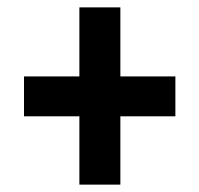

<svg xmlns="http://www.w3.org/2000/svg" viewBox="-20 -614 540 520"><path d="M195 -114H306V-299H455V-407H306V-594H195V-407H45V-299H195Z"/></svg>

Font: Noto Sans Mono ExtraCondensed ExtraBold
Style: Regular
Weight: 800
Width: 2
Designer: Monotype Design Team
Foundry: Monotype Imaging Inc.
Version: Version 2.014